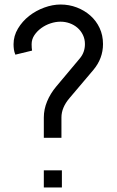

<svg xmlns="http://www.w3.org/2000/svg" viewBox="-20 -830 516 850"><path d="M436 -635Q436 -571 393 -520L288 -396Q252 -354 252 -310V-220H174V-310Q174 -346 188.5 -381Q203 -416 229 -447L333 -571Q356 -598 356 -635Q356 -657 347 -675.5Q338 -694 323 -707Q308 -720 288.5 -727Q269 -734 248 -734Q226 -734 203.5 -726.5Q181 -719 162.5 -705.5Q144 -692 132 -674Q120 -656 120 -634Q120 -626 120.5 -618.5Q121 -611 122 -606L48 -588Q43 -600 41.5 -611.5Q40 -623 40 -634Q40 -671 59.5 -703.5Q79 -736 109 -759.5Q139 -783 176 -796.5Q213 -810 248 -810Q286 -810 320 -797Q354 -784 380 -761Q406 -738 421 -706Q436 -674 436 -635ZM254 0H174V-76H254Z"/></svg>

Font: Gauge
Style: Regular
Weight: 400
Designer: Daniel Pimley
Foundry: Daniel Pimley
Version: Version 2.0